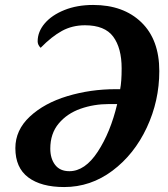

<svg xmlns="http://www.w3.org/2000/svg" viewBox="-20 -745 678 775"><path d="M42 -147Q42 -220 100.5 -274.5Q159 -329 252 -357Q345 -385 446 -385H465Q471 -415 471 -469Q471 -551 437 -597Q403 -643 323 -643Q272 -643 230.5 -620.5Q189 -598 144 -552Q132 -564 132 -578Q132 -617 160.5 -650.5Q189 -684 240 -704.5Q291 -725 356 -725Q478 -725 550.5 -655Q623 -585 623 -458Q623 -338 572.5 -230Q522 -122 434 -56Q346 10 239 10Q146 10 94 -29Q42 -68 42 -147ZM453 -325H420Q359 -325 305 -306Q251 -287 217 -246.5Q183 -206 183 -145Q183 -105 202.5 -79.5Q222 -54 260 -54Q323 -54 374.5 -132.5Q426 -211 453 -325Z"/></svg>

Font: Noto Serif Narrow
Style: Bold Italic
Weight: 700
Width: 4
Italic angle: -12°
Designer: Monotype Design Team
Foundry: Monotype Imaging Inc.
Version: Version 1.001